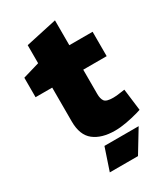

<svg xmlns="http://www.w3.org/2000/svg" viewBox="-212 -768 909 1050"><g transform="rotate(-30 242.0 -243.0)"><path d="M300 9Q216 9 167.5 -29Q119 -67 119 -153V-367H14V-490L119 -521V-635L316 -678V-521H463V-367H315V-214Q315 -183 326.5 -167.5Q338 -152 381 -152Q391 -152 402.5 -153Q414 -154 426 -156L455 -160L472 -23L450 -16Q411 -5 372.5 2Q334 9 300 9ZM160 192 207 52H423L338 192Z"/></g></svg>

Font: REM ExtraBold
Style: Regular
Weight: 800
Designer: Octavio Pardo
Foundry: Ashler Design
Version: Version 1.005;gftools[0.9.28]